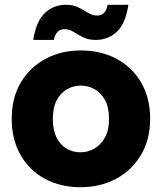

<svg xmlns="http://www.w3.org/2000/svg" viewBox="-20 -776 677 803"><path d="M316 7Q234 7 169 -27.5Q104 -62 66.5 -127Q29 -192 29 -279Q29 -367 67 -431Q105 -495 170.5 -530Q236 -565 318 -565Q401 -565 466.5 -530.5Q532 -496 570 -431.5Q608 -367 608 -279Q608 -192 569 -127Q530 -62 464 -27.5Q398 7 316 7ZM316 -139Q347 -139 374.5 -154.5Q402 -170 419 -201Q436 -232 436 -279Q436 -327 419 -357.5Q402 -388 375.5 -403Q349 -418 318 -418Q287 -418 260.5 -403Q234 -388 217.5 -357.5Q201 -327 201 -279Q201 -232 216.5 -201Q232 -170 258.5 -154.5Q285 -139 316 -139ZM380 -609Q350 -609 328 -620Q306 -631 288 -642.5Q270 -654 250 -654Q232 -654 221 -643Q210 -632 205 -609H119Q131 -687 167.5 -721.5Q204 -756 256 -756Q286 -756 308 -745Q330 -734 348 -722.5Q366 -711 386 -711Q404 -711 415 -722Q426 -733 430 -756H517Q505 -677 468.5 -643Q432 -609 380 -609Z"/></svg>

Font: Parkinsans
Style: Bold
Weight: 700
Designer: Red Stone, Indian Type Foundry
Foundry: Indian Type Foundry
Version: Version 1.000